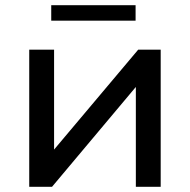

<svg xmlns="http://www.w3.org/2000/svg" viewBox="-20 -722 734 742"><path d="M93 0V-530H189V-144L514 -530H601V0H505V-386L181 0ZM178 -642V-702H504V-642Z"/></svg>

Font: Montserrat Medium
Style: Regular
Weight: 500
Designer: Julieta Ulanovsky
Foundry: Julieta Ulanovsky
Version: Version 9.000; ttfautohint (v1.8.4.7-5d5b)